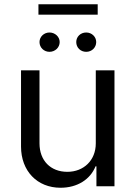

<svg xmlns="http://www.w3.org/2000/svg" viewBox="-20 -877 638 904"><path d="M431 -202C431 -122 374 -68 297 -68C218 -68 166 -121 166 -202V-546H79V-187C79 -72 155 7 265 7C344 7 405 -32 430 -94H434V0H519V-546H431ZM161 -808H440V-857H161ZM166 -679C166 -653 187 -633 213 -633C239 -633 261 -653 261 -679C261 -704 239 -724 213 -724C187 -724 166 -704 166 -679ZM339 -679C339 -653 359 -633 386 -633C412 -633 433 -653 433 -679C433 -704 412 -724 386 -724C359 -724 339 -704 339 -679Z"/></svg>

Font: Wafeq
Style: Regular
Weight: 400
Designer: Rasmus Andersson & Azza Alameddine
Foundry: Google & TypeTogether
Version: Version 3.000;FEAKit 1.0